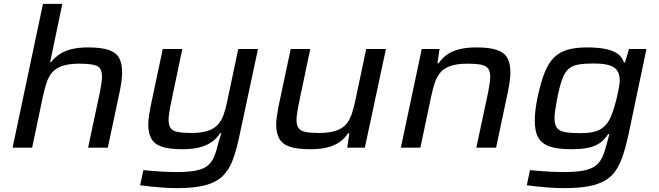

<svg xmlns="http://www.w3.org/2000/svg" viewBox="-20 -763 3405 992"><path d="M45 0 202 -743H302L239 -442H244Q262 -465 286.5 -482Q311 -499 347.5 -508.5Q384 -518 435 -518Q504 -518 542.5 -504.5Q581 -491 596 -462.5Q611 -434 611 -391Q611 -372 608 -347.5Q605 -323 600 -297L537 0H435L496 -286Q499 -302 503 -326.5Q507 -351 507 -365Q507 -411 481 -422.5Q455 -434 390 -434Q335 -434 301 -422Q267 -410 248.5 -387.5Q230 -365 220 -334Q210 -303 202 -266L146 0Z M895 209Q860 209 823.5 206.5Q787 204 755.5 200.5Q724 197 704 194L721 116Q742 118 771.5 120.5Q801 123 832 124.5Q863 126 888 126Q952 126 991 118.5Q1030 111 1051.5 94Q1073 77 1085.5 48Q1098 19 1108 -24Q1112 -37 1116 -51Q1120 -65 1124 -74H1117Q1101 -49 1075.5 -30.5Q1050 -12 1013 -2Q976 8 922 8Q853 8 815 -5.5Q777 -19 761.5 -47.5Q746 -76 746 -119Q746 -138 749.5 -162.5Q753 -187 758 -213L821 -510H922L862 -224Q859 -208 855 -184Q851 -160 851 -145Q851 -115 862 -100.5Q873 -86 898.5 -81Q924 -76 967 -76Q1019 -76 1052 -86.5Q1085 -97 1104.5 -118Q1124 -139 1135 -169.5Q1146 -200 1154 -240L1211 -510H1313L1217 -61Q1202 11 1183 62.5Q1164 114 1130.5 146.5Q1097 179 1041 194Q985 209 895 209Z M1583 8Q1514 8 1476 -5.5Q1438 -19 1422.5 -47.5Q1407 -76 1407 -119Q1407 -138 1410.5 -162.5Q1414 -187 1419 -213L1482 -510H1583L1523 -224Q1520 -208 1516 -184Q1512 -160 1512 -145Q1512 -115 1523 -100.5Q1534 -86 1559.5 -81Q1585 -76 1628 -76Q1683 -76 1717 -88Q1751 -100 1769.5 -122.5Q1788 -145 1798 -176Q1808 -207 1816 -244L1872 -510H1974L1865 0H1774L1785 -74H1778Q1762 -49 1736.5 -30.5Q1711 -12 1674 -2Q1637 8 1583 8Z M2051 0 2159 -510H2251L2240 -436H2246Q2264 -462 2288.5 -480Q2313 -498 2350.5 -508Q2388 -518 2441 -518Q2510 -518 2548.5 -504.5Q2587 -491 2602 -462.5Q2617 -434 2617 -391Q2617 -372 2614 -347.5Q2611 -323 2606 -297L2543 0H2441L2502 -286Q2505 -302 2509 -326.5Q2513 -351 2513 -365Q2513 -395 2501.5 -409.5Q2490 -424 2464.5 -429Q2439 -434 2396 -434Q2341 -434 2307 -422Q2273 -410 2254.5 -387.5Q2236 -365 2226 -334Q2216 -303 2208 -266L2152 0Z M2895 209Q2859 209 2822 206.5Q2785 204 2753.5 200.5Q2722 197 2702 194L2718 116Q2740 118 2769.5 120.5Q2799 123 2829.5 124.5Q2860 126 2886 126Q2953 126 2993.5 118.5Q3034 111 3057.5 93Q3081 75 3094 44.5Q3107 14 3118 -31Q3121 -41 3123.5 -52Q3126 -63 3128 -70H3122Q3100 -36 3072 -19.5Q3044 -3 3009 2.5Q2974 8 2932 8Q2865 8 2823.5 -5Q2782 -18 2762.5 -50Q2743 -82 2743 -139Q2743 -165 2746.5 -195Q2750 -225 2758 -263Q2774 -338 2794 -388Q2814 -438 2842.5 -466Q2871 -494 2912.5 -506Q2954 -518 3013 -518Q3061 -518 3100 -511.5Q3139 -505 3166 -488.5Q3193 -472 3204 -440H3209L3230 -510H3320L3226 -62Q3213 -3 3198 41.5Q3183 86 3161.5 118Q3140 150 3105.5 170Q3071 190 3020 199.5Q2969 209 2895 209ZM2976 -75Q3015 -75 3042 -80.5Q3069 -86 3087 -98Q3105 -110 3119 -129Q3129 -142 3138 -164.5Q3147 -187 3155 -214Q3163 -241 3169 -267.5Q3175 -294 3178.5 -315Q3182 -336 3182 -346Q3182 -395 3151.5 -415Q3121 -435 3050 -435Q3000 -435 2968 -429.5Q2936 -424 2916.5 -406Q2897 -388 2884 -352Q2871 -316 2859 -255Q2853 -222 2849 -196.5Q2845 -171 2845 -152Q2845 -119 2857.5 -102.5Q2870 -86 2899 -80.5Q2928 -75 2976 -75Z"/></svg>

Font: Saira Expanded Medium
Style: Italic
Weight: 500
Width: 7
Italic angle: -12°
Designer: Hector Gatti with collaboration of the Omnibus-Type team
Foundry: Omnibus-Type
Version: Version 1.101